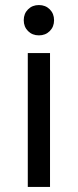

<svg xmlns="http://www.w3.org/2000/svg" viewBox="-20 -740 308 760"><path d="M90 0H178V-530H90ZM134 -600Q160 -600 177 -617Q194 -634 194 -660Q194 -686 177 -703Q160 -720 134 -720Q108 -720 91 -703Q74 -686 74 -660Q74 -634 91 -617Q108 -600 134 -600Z"/></svg>

Font: Golos Text VF
Style: Regular
Weight: 400
Designer: A.Korolkova, Vitaly Kuzmin
Foundry: ParaType Ltd
Version: Version 2.005